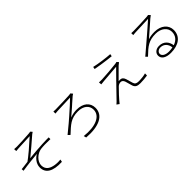

<svg xmlns="http://www.w3.org/2000/svg" viewBox="267 -2088 3435 3435"><g transform="rotate(-45 1985.0 -370.0)"><path d="M721 31 731 -17C695 -14 656 -11 596 -19C504 -33 414 -71 414 -185C414 -286 518 -381 619 -396C678 -404 764 -406 863 -402V-446C857 -446 850 -446 844 -446H835C833 -446 831 -446 830 -446H820H811C783 -445 755 -444 727 -443H717C712 -443 707 -442 702 -442H692L682 -441C681 -441 679 -441 677 -441L667 -440C640 -439 613 -437 586 -435L571 -434C566 -434 561 -433 556 -433L546 -432L531 -431C527 -431 524 -430 521 -430L511 -429C507 -429 504 -429 500 -428L490 -427C489 -427 487 -427 485 -427L475 -426L460 -425C428 -422 397 -418 366 -415C408 -448 469 -500 529 -551L537 -558C599 -611 658 -663 695 -694C706 -702 722 -713 731 -719L700 -753C689 -749 673 -747 656 -746C629 -743 567 -740 505 -737L493 -736C429 -733 367 -731 345 -731C316 -731 297 -732 277 -734L280 -683C296 -684 320 -687 346 -689C391 -692 591 -699 638 -702C599 -668 522 -598 442 -529L433 -522C429 -518 424 -515 420 -511L411 -504C368 -467 324 -433 285 -405C255 -402 222 -397 188 -393L173 -391C155 -389 136 -387 119 -385L123 -341C125 -341 127 -342 128 -342L138 -344C140 -344 142 -344 143 -344L154 -346C155 -346 157 -346 159 -347L169 -348C181 -350 193 -352 204 -353L215 -355C223 -356 232 -357 240 -358L250 -360C252 -360 254 -360 255 -360L266 -361C269 -362 272 -362 276 -363L286 -364C291 -365 296 -365 301 -366L311 -367C323 -368 335 -370 346 -371L356 -372C409 -378 460 -383 507 -387C447 -357 369 -278 369 -179C369 -32 484 41 721 31Z M1830 -226C1830 -360 1728 -444 1568 -444C1519 -444 1466 -438 1399 -412C1435 -442 1481 -482 1528 -523L1536 -530L1556 -548C1561 -553 1567 -558 1572 -562L1580 -570L1588 -577L1596 -584C1630 -614 1663 -643 1691 -667C1700 -674 1716 -685 1725 -690L1692 -729C1680 -724 1660 -723 1647 -722C1617 -720 1548 -717 1480 -715H1468C1402 -713 1338 -711 1310 -711H1302C1282 -711 1265 -711 1249 -713L1250 -661C1254 -662 1259 -662 1264 -663L1277 -664C1288 -665 1299 -666 1310 -667C1361 -670 1571 -676 1637 -679C1589 -631 1492 -543 1389 -453L1380 -445C1368 -435 1357 -425 1345 -415L1337 -408L1328 -400C1313 -388 1299 -375 1285 -363L1276 -356C1224 -311 1174 -270 1132 -237L1170 -200C1306 -325 1379 -405 1561 -405C1698 -405 1783 -334 1783 -228C1783 -70 1600 13 1323 -19L1336 30C1645 55 1830 -39 1830 -226Z M2695 -720C2604 -725 2423 -748 2317 -774L2309 -729C2342 -723 2379 -717 2416 -711L2426 -709C2430 -708 2433 -708 2437 -707L2448 -706L2458 -704C2543 -691 2628 -681 2687 -675L2695 -720ZM2889 15 2891 -37C2846 -23 2772 -15 2712 -15C2653 -15 2629 -33 2616 -75C2611 -90 2606 -108 2601 -127L2598 -137C2591 -161 2585 -184 2580 -200C2566 -243 2543 -272 2498 -273C2488 -273 2470 -273 2459 -272C2504 -319 2623 -438 2657 -470C2666 -478 2690 -498 2705 -508L2674 -543C2665 -539 2649 -536 2633 -534C2562 -524 2333 -505 2270 -504C2240 -503 2217 -503 2194 -505L2199 -451C2221 -455 2241 -457 2273 -459C2308 -462 2383 -468 2457 -474L2469 -475C2523 -479 2576 -483 2610 -486C2601 -476 2589 -465 2576 -452L2566 -442C2527 -403 2478 -352 2427 -301L2418 -291L2409 -282C2405 -278 2401 -273 2396 -268L2387 -259L2378 -250C2281 -150 2189 -55 2172 -37C2157 -22 2144 -11 2135 -4L2182 30C2231 -34 2355 -167 2394 -203C2416 -224 2441 -236 2473 -236C2504 -236 2526 -215 2538 -180C2548 -150 2565 -84 2574 -54C2592 14 2639 30 2711 30C2766 30 2846 23 2889 15Z M3805 -220C3805 -349 3700 -443 3536 -443C3483 -443 3426 -438 3373 -419C3408 -448 3452 -487 3496 -526L3504 -533C3567 -589 3627 -642 3653 -664C3670 -678 3687 -690 3702 -701L3669 -737C3659 -734 3651 -734 3628 -731C3578 -726 3338 -718 3284 -718H3278C3262 -718 3243 -718 3226 -720L3227 -670C3248 -672 3262 -673 3282 -675C3334 -677 3564 -686 3619 -688C3567 -643 3435 -524 3379 -478C3321 -429 3195 -320 3105 -244L3140 -210C3278 -344 3354 -405 3528 -405C3666 -405 3759 -323 3759 -221C3759 -126 3703 -60 3611 -29C3598 -122 3539 -208 3415 -208C3331 -208 3280 -156 3280 -95C3280 -22 3345 33 3480 33C3674 33 3805 -58 3805 -220ZM3324 -98C3324 -138 3364 -171 3414 -171C3502 -171 3557 -107 3567 -19C3539 -14 3507 -9 3474 -9C3392 -9 3333 -38 3325 -86L3324 -97V-98ZM3324 -94V-97V-90Z"/></g></svg>

Font: Glow Sans SC Normal Light
Style: Regular
Weight: 300
Designer: Ryoko NISHIZUKA (kana, bopomofo & ideographs); Paul D. Hunt (Latin, Greek & Cyrillic); Sandoll Communications, Soo-young
Version: Version 0.93